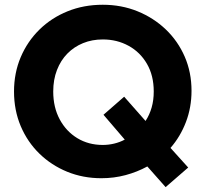

<svg xmlns="http://www.w3.org/2000/svg" viewBox="-20 -735 866 808"><path d="M677 52.5 600 -34.5Q557 -11 508.2 2Q459.5 15 406.5 15Q329.5 15 262.8 -12.2Q196 -39.5 145.8 -88.5Q95.5 -137.5 67.2 -204.2Q39 -271 39 -350Q39 -428 67.2 -494.5Q95.5 -561 146 -610.5Q196.5 -660 264.5 -687.5Q332.5 -715 412.5 -715Q491 -715 558.8 -687.5Q626.5 -660 677.8 -611Q729 -562 757.5 -496.2Q786 -430.5 786 -353Q786 -283 762.5 -221.5Q739 -160 697.5 -112.5L772 -30ZM412.5 -125Q437 -125 460.8 -130.8Q484.5 -136.5 505 -147.5L415.5 -252L502.5 -328L592.5 -226Q609 -251 618 -282Q627 -313 627 -350Q627 -417 598.5 -466.2Q570 -515.5 521.2 -542.2Q472.5 -569 412.5 -569Q367.5 -569 329.5 -553.5Q291.5 -538 263.5 -509.5Q235.5 -481 219.8 -440.5Q204 -400 204 -350Q204 -283.5 231.2 -232.8Q258.5 -182 305.5 -153.5Q352.5 -125 412.5 -125Z"/></svg>

Font: Geologica Cursive
Style: Bold
Weight: 700
Designer: Sindre Bremnes, Frode Helland
Foundry: Monokrom Skriftforlag AS
Version: Version 1.010;gftools[0.9.28]